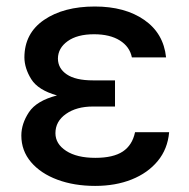

<svg xmlns="http://www.w3.org/2000/svg" viewBox="-20 -573 593 602"><path d="M340.6 -284.8V-239H271.3Q219.8 -239 186.8 -215.7Q153.8 -192.5 153.8 -155.5Q153.8 -121.8 187.3 -100Q220.9 -78.1 278.8 -78.1Q335.2 -78.1 365.1 -98Q394.9 -117.9 403.4 -158.4H510.3Q505.7 -105.8 474.6 -68.2Q443.5 -30.5 392.9 -10.3Q342.3 9.9 278.4 9.9Q212.4 9.9 160 -9.6Q107.6 -29.1 77.2 -64.8Q46.9 -100.5 46.9 -148.1Q46.9 -185 70.7 -221.1Q94.5 -257.1 158.7 -273.8Q99.4 -290.5 78.1 -324.6Q56.8 -358.7 56.5 -393.1Q56.8 -468.8 118.3 -510.7Q179.7 -552.6 277.3 -552.6Q371.8 -552.6 432.4 -510.5Q492.9 -468.4 500.7 -393.1H393.5Q386.7 -426.8 355.6 -446.2Q324.6 -465.6 274.9 -465.6Q222.3 -465.6 192.1 -443.9Q161.9 -422.2 161.6 -389.2Q161.9 -358.3 189.5 -339.7Q217 -321 271.3 -321H340.6Z"/></svg>

Font: Inter Zeller Medium
Style: Regular
Weight: 500
Designer: Rasmus Andersson; Joe Bland
Foundry: zeller
Version: Version 3.015;git-dec3a8cb1